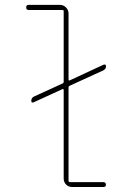

<svg xmlns="http://www.w3.org/2000/svg" viewBox="-20 -750 540 770"><path d="M94.7 -710Q85 -710 85 -720.2Q85 -730.5 94.7 -730.5H219.7Q234.4 -730.5 244.6 -720.2Q254.9 -710 254.9 -695.3V-430.7Q254.9 -425.8 259.8 -427.7L394.5 -490.2Q404.3 -494.1 405.3 -484.4Q405.3 -473.6 394.5 -467.8L259.8 -406.2Q254.9 -404.3 254.9 -399.4V-25.4Q254.9 -20.5 259.8 -19.5H394.5Q404.3 -19.5 404.8 -9.8Q405.3 0 394.5 0H269.5Q254.9 0 245.1 -9.8Q235.4 -19.5 235.4 -35.2V-389.6Q235.4 -391.6 233.4 -392.6Q231.4 -393.6 230.5 -392.6L115.2 -339.8Q105.5 -335.9 105.5 -345.7Q105.5 -356.4 115.2 -362.3L230.5 -415Q235.4 -417 235.4 -421.9V-705.1Q235.4 -710 230.5 -710Z"/></svg>

Font: Rounded-X Mgen+ 1mn thin
Style: Regular
Weight: 100
Designer: [Source Han Sans]
Ryoko NISHIZUKA  (kana & ideographs); Paul D. Hunt (Latin, Greek & Cyrillic); Wenlong ZHANG  (bopomofo
Version: Version 1.059.20150602